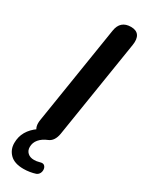

<svg xmlns="http://www.w3.org/2000/svg" viewBox="-243 -752 760 986"><g transform="rotate(30 137.0 -259.0)"><path d="M99 195Q45 195 18.5 168.5Q-8 142 -8 103Q-8 65 9.5 35Q27 5 60 -18L65 -3Q41 -22 49 -68L141 -649Q151 -713 214 -713Q246 -713 259.5 -693.5Q273 -674 267 -637L175 -57Q167 -10 135 3Q105 15 88 35Q71 55 71 81Q71 102 85 115Q99 128 122 128Q130 128 138 127Q146 126 156 123Q172 118 180.5 125Q189 132 190.5 144.5Q192 157 186.5 168Q181 179 169 184Q154 189 135.5 192Q117 195 99 195Z"/></g></svg>

Font: Nunito Variable Extra Light
Style: Italic
Weight: 200
Italic angle: -9°
Designer: Vernon Adams
Foundry: Vernon Adams
Version: Version 3.602